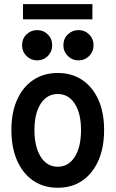

<svg xmlns="http://www.w3.org/2000/svg" viewBox="-20 -886 550 914"><path d="M254.9 7.8Q187.5 7.8 137.9 -26.1Q88.4 -60.1 61.3 -121.8Q34.2 -183.6 34.2 -267.1Q34.2 -350.1 61.3 -410.9Q88.4 -471.7 137.9 -505.1Q187.5 -538.6 254.9 -538.6Q322.3 -538.6 371.8 -505.1Q421.4 -471.7 448.5 -410.9Q475.6 -350.1 475.6 -267.1Q475.6 -183.6 448.5 -121.8Q421.4 -60.1 371.8 -26.1Q322.3 7.8 254.9 7.8ZM254.9 -92.3Q306.2 -92.3 335.9 -139.2Q365.7 -186 365.7 -267.1Q365.7 -346.2 335.9 -392.3Q306.2 -438.5 254.9 -438.5Q203.6 -438.5 173.8 -392.3Q144 -346.2 144 -267.1Q144 -187 173.8 -139.6Q203.6 -92.3 254.9 -92.3ZM353.5 -598.6Q323.7 -598.6 302.7 -619.6Q281.7 -640.6 281.7 -670.4Q281.7 -701.2 302.7 -721.9Q323.7 -742.7 353.5 -742.7Q383.8 -742.7 404.5 -721.9Q425.3 -701.2 425.3 -670.4Q425.3 -640.6 404.5 -619.6Q383.8 -598.6 353.5 -598.6ZM156.7 -598.6Q127 -598.6 106 -619.6Q85 -640.6 85 -670.4Q85 -701.2 106 -721.9Q127 -742.7 156.7 -742.7Q187 -742.7 207.8 -721.9Q228.5 -701.2 228.5 -670.4Q228.5 -640.6 207.8 -619.6Q187 -598.6 156.7 -598.6ZM89.4 -793.9V-866.2H419.9V-793.9Z"/></svg>

Font: Reddit Sans Condensed SemiBold
Style: Regular
Weight: 600
Designer: Stephen Hutchings
Foundry: Reddit
Version: Version 1.014